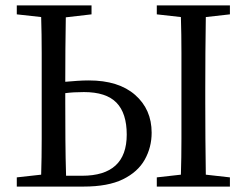

<svg xmlns="http://www.w3.org/2000/svg" viewBox="-20 -689 911 709"><path d="M221 -312Q221 -244 221.5 -174.5Q222 -105 224 -40H283Q448 -40 448 -192Q448 -271 410 -310Q372 -349 290 -349Q270 -349 253 -348Q236 -347 221 -345ZM42 -636V-669H318V-636L223 -625Q222 -569 221.5 -508Q221 -447 221 -387Q244 -389 265.5 -390.5Q287 -392 308 -392Q418 -392 479 -338.5Q540 -285 540 -199Q540 -145 514.5 -99.5Q489 -54 434 -27Q379 0 288 0H42V-34L132 -44Q134 -108 134 -176.5Q134 -245 134 -312V-359Q134 -425 134 -493.5Q134 -562 132 -626ZM559 -636V-669H829V-636L740 -626Q739 -563 738.5 -494.5Q738 -426 738 -359V-312Q738 -246 738.5 -177Q739 -108 740 -44L829 -34V0H559V-34L648 -44Q650 -107 650 -176Q650 -245 650 -312V-359Q650 -425 650 -493.5Q650 -562 648 -626Z"/></svg>

Font: Source Serif 4 Subhead
Style: Regular
Weight: 400
Designer: Frank Grießhammer
Foundry: Adobe Systems Incorporated
Version: Version 4.004;hotconv 1.0.117;makeotfexe 2.5.65602